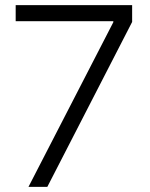

<svg xmlns="http://www.w3.org/2000/svg" viewBox="-20 -727 583 747"><path d="M420.9 -640.6V-644.5H41V-707H494.1V-641.6L164.1 0H90.8Z"/></svg>

Font: Pretendard JP Light
Style: Regular
Weight: 300
Designer: Base glyphs from Inter by Rasmus Andersson; Hangeul glyphs from Noto Sans CJK(Source Han Sans) by Jang Soo-young and Kan
Foundry: Kil Hyung-jin
Version: Version 1.309